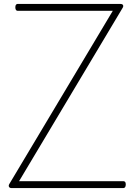

<svg xmlns="http://www.w3.org/2000/svg" viewBox="-20 -957 687 977"><path d="M38 0Q32 0 28.5 -3Q25 -6 24.5 -10.5Q24 -15 27 -20L554 -902H69Q65 -902 61.5 -906Q58 -910 58 -920Q58 -929 61.5 -933Q65 -937 69 -937H592Q603 -937 606 -931Q609 -925 604 -917L77 -35H608Q613 -35 616.5 -31.5Q620 -28 620 -19Q620 -9 616.5 -4.5Q613 0 608 0Z"/></svg>

Font: Playwrite US Modern Thin
Style: Regular
Weight: 250
Designer: Veronika Burian, José Scaglione
Foundry: TypeTogether
Version: Version 1.003